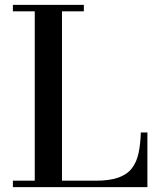

<svg xmlns="http://www.w3.org/2000/svg" viewBox="-20 -770 663 790"><path d="M33 0V-26.5H123V-723.5H33V-750H325V-723.5H235V-26.5H373.5Q431.5 -26.5 467.5 -39.5Q503.5 -52.5 523 -78Q542.5 -103.5 550.2 -140.5Q558 -177.5 559.5 -225H586.5V0Z"/></svg>

Font: Bodoni Moda 9pt Medium
Style: Regular
Weight: 500
Designer: Owen Earl
Foundry: indestructible type
Version: Version 2.005